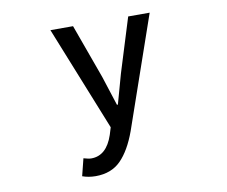

<svg xmlns="http://www.w3.org/2000/svg" viewBox="-83 -654 1167 988"><g transform="rotate(-10 500.0 -160.0)"><path d="M758.8 -549.8 556.6 33.2Q521.5 129.9 471.7 180.2Q421.9 230.5 339.8 230.5Q302.7 230.5 270.5 218.8L293 128.9Q319.3 136.7 333 136.7Q413.1 136.7 447.3 34.2L459 -3.9L240.2 -549.8H358.4L460.9 -266.6Q490.2 -174.8 510.7 -112.3H515.6L558.6 -266.6L646.5 -549.8Z"/></g></svg>

Font: Gen Shin Gothic Monospace Medium
Style: Regular
Weight: 500
Designer: [Source Han Sans]
Ryoko NISHIZUKA  (kana & ideographs); Paul D. Hunt (Latin, Greek & Cyrillic); Wenlong ZHANG  (bopomofo
Version: Version 1.002.20150607